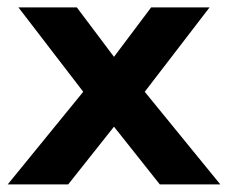

<svg xmlns="http://www.w3.org/2000/svg" viewBox="-33 -485 599 505"><path d="M-12.7 0 185.9 -243.6 15.5 -465.5H169.1L266.8 -335.5L364.5 -465.5H518.2L347.7 -243.6L546.4 0H387.3L266.8 -151.8L146.4 0Z"/></svg>

Font: Spartan
Style: Bold
Weight: 700
Designer: Matt Bailey, Mirko Velimirovic
Foundry: Matt Bailey
Version: Version 1.005